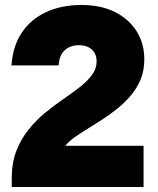

<svg xmlns="http://www.w3.org/2000/svg" viewBox="-20 -749 631 769"><path d="M27 0V-35Q27 -97 45.5 -144.5Q64 -192 94 -229.5Q124 -267 160.5 -297Q197 -327 233.5 -352Q270 -377 300 -400.5Q330 -424 348.5 -449Q367 -474 367 -503Q367 -524 358 -538.5Q349 -553 333 -560.5Q317 -568 297 -568Q270 -568 251.5 -557Q233 -546 224.5 -528Q216 -510 215 -487H26Q31 -563 66.5 -617Q102 -671 163.5 -700Q225 -729 307 -729Q384 -729 440 -701Q496 -673 527 -624Q558 -575 558 -511Q558 -468 544 -433Q530 -398 506 -369Q482 -340 452.5 -316Q423 -292 391.5 -271.5Q360 -251 330.5 -233Q301 -215 278 -198.5Q255 -182 242 -165H555V0Z"/></svg>

Font: Mona Sans ExtraLight Black
Style: Regular
Weight: 900
Version: Version 2.000